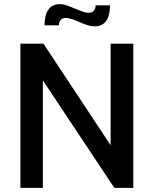

<svg xmlns="http://www.w3.org/2000/svg" viewBox="-20 -912 745 932"><path d="M79 -700H191L517 -207V-700H627V0H535L188 -522V0H79ZM363 -806Q319 -825 300 -825Q284 -825 275 -815.5Q266 -806 266 -789H196Q196 -839 215 -865.5Q234 -892 270 -892Q286 -892 302.5 -886.5Q319 -881 347 -869Q352 -867 373.5 -858.5Q395 -850 410 -850Q426 -850 435 -859.5Q444 -869 444 -886H514Q514 -836 495 -810Q476 -784 440 -784Q424 -784 406 -789.5Q388 -795 363 -806Z"/></svg>

Font: Cabin Medium
Style: Regular
Weight: 500
Designer: Pablo Impallari
Foundry: Pablo Impallari. http://www.impallari.com Igino Marini. http://www.ikern.com
Version: Version 2.001